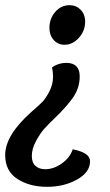

<svg xmlns="http://www.w3.org/2000/svg" viewBox="-20 -504 425 742"><path d="M249 -484Q274 -484 291.5 -466.5Q309 -449 309 -420Q309 -385 285 -358Q261 -331 229 -331Q204 -331 187.5 -349.5Q171 -368 171 -396Q171 -432 193.5 -458Q216 -484 249 -484ZM181 -243 191 -250Q213 -261 236 -261Q288 -261 288 -209Q288 -165 263.5 -129Q239 -93 192 -48Q164 -21 149.5 -4.5Q135 12 119 41.5Q103 71 103 99Q103 125 117.5 137.5Q132 150 155 150Q187 150 218.5 128Q250 106 261 73Q328 86 328 119Q328 162 277.5 190Q227 218 162 218Q94 218 47 187.5Q0 157 0 95Q0 18 103 -73Q132 -98 144.5 -111Q157 -124 171 -151Q185 -178 185 -208Q185 -226 181 -243Z"/></svg>

Font: Overlock
Style: Bold Italic
Weight: 700
Version: Version 1.001